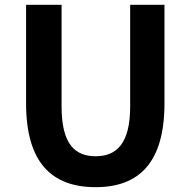

<svg xmlns="http://www.w3.org/2000/svg" viewBox="-20 -761 788 795"><path d="M376 14C556 14 661 -88 661 -333V-741H519V-320C519 -166 462 -114 376 -114C289 -114 235 -166 235 -320V-741H88V-333C88 -88 194 14 376 14Z"/></svg>

Font: Noto Sans CJK TC
Style: Bold
Weight: 700
Designer: Ryoko NISHIZUKA 西塚涼子 (kana, bopomofo & ideographs); Paul D. Hunt (Latin, Greek & Cyrillic); Sandoll Communications 산돌커뮤니
Foundry: Adobe
Version: Version 2.004;hotconv 1.0.118;makeotfexe 2.5.65603